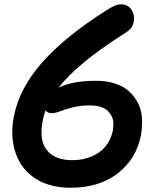

<svg xmlns="http://www.w3.org/2000/svg" viewBox="-20 -799 740 894"><path d="M309.1 75.2Q264.6 75.2 226.1 66.2Q187.5 57.1 158 40.3Q128.4 23.4 105.2 0Q82 -23.4 67.1 -52.5Q52.2 -81.5 44.7 -114.7Q37.1 -147.9 37.1 -184.3Q37.1 -220.7 44.9 -258.8Q70.8 -388.7 176.5 -508.3Q282.2 -627.9 469.2 -747.1Q500 -766.6 514.4 -772.7Q528.8 -778.8 543 -778.8Q576.2 -778.8 592.3 -753.9Q608.4 -729 603 -698.2Q600.1 -680.2 589.6 -667.5Q579.1 -654.8 551.8 -638.2Q340.3 -503.4 252.9 -391.1Q317.9 -422.9 428.2 -422.9Q477.5 -422.9 517.3 -409.4Q557.1 -396 582.3 -372.6Q607.4 -349.1 623.3 -317.1Q639.2 -285.2 641.1 -247.8Q643.1 -210.4 636.2 -168.9Q614.3 -58.1 527.8 8.5Q441.4 75.2 309.1 75.2ZM179.2 -237.8Q160.6 -145.5 198.7 -99.4Q236.8 -53.2 315.9 -53.2Q388.2 -53.2 440.2 -89.1Q492.2 -125 505.9 -193.8Q507.8 -209.5 507.8 -225.3Q507.8 -241.2 500.7 -256.1Q493.7 -271 482.2 -282.5Q470.7 -293.9 449.7 -301Q428.7 -308.1 400.9 -308.1Q353.5 -308.1 318.4 -299.1Q283.2 -290 260.5 -281Q237.8 -272 221.2 -272Q201.7 -272 191.9 -285.2Q183.6 -262.7 179.2 -237.8Z"/></svg>

Font: Shantell Sans Irregular
Style: Italic
Weight: 600
Italic angle: -11.31°
Designer: Stephen Nixon, Anya Danilova, Shantell Martin
Foundry: Arrow Type
Version: Version 1.006;[9816181b4]